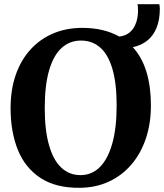

<svg xmlns="http://www.w3.org/2000/svg" viewBox="-20 -885 782 916"><path d="M360 11Q246.5 12 173.2 -36Q100 -84 65.2 -170Q30.5 -256 30.5 -369Q30.5 -457 55 -527.5Q79.5 -598 125 -648.2Q170.5 -698.5 233.2 -725.2Q296 -752 372.5 -752Q426 -752 470 -741.2Q514 -730.5 549.5 -710.5Q579 -714.5 596.8 -729Q614.5 -743.5 623.5 -762.5Q632.5 -781.5 635.5 -800Q638.5 -818.5 638.5 -830.5Q638.5 -847 637.8 -854Q637 -861 636 -865H740Q741 -859.5 741.8 -854.2Q742.5 -849 742.5 -843.5Q742.5 -791 727.2 -753Q712 -715 683.2 -691.8Q654.5 -668.5 613.5 -660Q658 -611.5 679 -541Q700 -470.5 700 -382.5Q700 -295 675.5 -223Q651 -151 605.8 -98.8Q560.5 -46.5 498.2 -18Q436 10.5 360 11ZM364 -49.5Q417 -49.5 455.5 -87Q494 -124.5 515.2 -198.8Q536.5 -273 536.5 -381.5Q536.5 -488 516.2 -556.5Q496 -625 458 -658.2Q420 -691.5 366 -691.5Q313 -691.5 274.2 -656.5Q235.5 -621.5 214.5 -550Q193.5 -478.5 193.5 -369.5Q193.5 -264 213.8 -192.8Q234 -121.5 272.2 -85.5Q310.5 -49.5 364 -49.5Z"/></svg>

Font: Merriweather 20pt
Style: Bold
Weight: 700
Version: Version 2.100